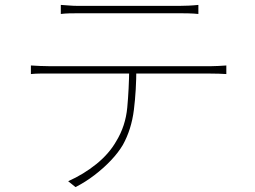

<svg xmlns="http://www.w3.org/2000/svg" viewBox="-20 -733 1040 783"><path d="M228 -713Q247 -712 263 -710.5Q279 -709 302 -709Q318 -709 359 -709Q400 -709 453 -709Q506 -709 559 -709Q612 -709 653 -709Q694 -709 710 -709Q727 -709 749 -710Q771 -711 789 -713V-676Q770 -678 748.5 -678.5Q727 -679 710 -679Q694 -679 653.5 -679Q613 -679 560 -679Q507 -679 454 -679Q401 -679 360 -679Q319 -679 304 -679Q280 -679 262 -678.5Q244 -678 228 -676ZM106 -466Q125 -465 143 -464Q161 -463 184 -463Q195 -463 233.5 -463Q272 -463 328 -463Q384 -463 448.5 -463Q513 -463 577.5 -463Q642 -463 697.5 -463Q753 -463 790.5 -463Q828 -463 838 -463Q854 -463 870.5 -464Q887 -465 903 -466V-431Q889 -432 871.5 -432.5Q854 -433 838 -433Q828 -433 790.5 -433Q753 -433 697.5 -433Q642 -433 577.5 -433Q513 -433 448.5 -433Q384 -433 328 -433Q272 -433 233.5 -433Q195 -433 184 -433Q161 -433 143.5 -433Q126 -433 106 -431ZM536 -455Q536 -365 526 -285Q516 -205 481 -142Q462 -110 432 -78.5Q402 -47 365.5 -19Q329 9 288 30L258 6Q321 -22 373 -64Q425 -106 454 -157Q492 -219 499 -294.5Q506 -370 507 -455Z"/></svg>

Font: Noto Sans JP
Style: Regular
Weight: 100
Designer: Ryoko NISHIZUKA 西塚涼子 (kana, bopomofo & ideographs); Paul D. Hunt (Latin, Greek & Cyrillic); Sandoll Communications 산돌커뮤니
Foundry: Adobe
Version: Version 2.004;hotconv 1.0.118;makeotfexe 2.5.65603